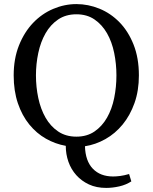

<svg xmlns="http://www.w3.org/2000/svg" viewBox="-20 -704 747 940"><path d="M500 216Q452 216 415.5 199Q379 182 353.5 153.5Q328 125 315 88Q302 51 302 10Q251 1 205 -25Q159 -51 123.5 -94.5Q88 -138 67.5 -198.5Q47 -259 47 -335Q47 -417 73 -482Q99 -547 142 -592Q185 -637 240.5 -660.5Q296 -684 354 -684Q412 -684 467 -661.5Q522 -639 565 -595Q608 -551 634 -485.5Q660 -420 660 -335Q660 -260 638.5 -199.5Q617 -139 580.5 -94.5Q544 -50 496 -23Q448 4 396 12Q398 84 434.5 122Q471 160 534 160Q549 160 568.5 157.5Q588 155 612 148L623 184Q597 201 564 208.5Q531 216 500 216ZM156 -335Q156 -278 167.5 -224Q179 -170 203 -128Q227 -86 264.5 -60.5Q302 -35 354 -35Q406 -35 443 -60.5Q480 -86 504 -128Q528 -170 539 -224Q550 -278 550 -335Q550 -391 539 -445Q528 -499 504 -541Q480 -583 443 -608.5Q406 -634 354 -634Q302 -634 264.5 -608.5Q227 -583 203 -541Q179 -499 167.5 -445Q156 -391 156 -335Z"/></svg>

Font: Source Serif Pro
Style: Regular
Weight: 400
Designer: Frank Grießhammer
Foundry: Adobe Systems Incorporated
Version: Version 2.000;PS 1.000;hotconv 16.6.51;makeotf.lib2.5.65220